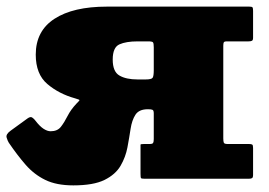

<svg xmlns="http://www.w3.org/2000/svg" viewBox="-30 -540 812 580"><path d="M-3.5 -109Q-7 -114.5 -10 -124.5Q-13 -134.5 2.5 -145.5L53.5 -182.5Q62 -188.5 67.2 -185Q72.5 -181.5 77 -175.5Q90 -158.5 101.5 -151Q113 -143.5 123 -143.5Q143.5 -143.5 154 -157Q164.5 -170.5 174.2 -189.8Q184 -209 201 -227Q209.5 -235.5 210.2 -237.2Q211 -239 196.5 -243Q148 -256.5 113 -286.2Q78 -316 78 -375Q78 -446.5 134.5 -483.2Q191 -520 293 -520H723Q731 -520 732.8 -517.8Q734.5 -515.5 734.5 -507V-426Q734.5 -418.5 731 -416.8Q727.5 -415 720.5 -415H655.5Q647.5 -415 646 -412Q644.5 -409 644.5 -401.5V-122Q644.5 -112.5 646.2 -108.8Q648 -105 657.5 -105H722Q729.5 -105 732 -103.2Q734.5 -101.5 734.5 -93V-12Q734.5 -4 731.5 -2Q728.5 0 721 0H407.5Q397.5 0 396 -2Q394.5 -4 394.5 -15V-90.5Q394.5 -101 394.5 -103Q394.5 -105 405 -105H422Q430.5 -105 432.5 -108.2Q434.5 -111.5 434.5 -120V-197.5Q434.5 -206.5 430.8 -208.2Q427 -210 417.5 -210H416.5Q390 -210 379.2 -193.5Q368.5 -177 364.5 -150.8Q360.5 -124.5 355 -95Q349.5 -65.5 334.2 -39.2Q319 -13 285.8 3.5Q252.5 20 191.5 20Q140.5 20 106.8 3.5Q73 -13 47.5 -42.2Q22 -71.5 -3.5 -109ZM410 -300Q427.5 -300 431 -305Q434.5 -310 434.5 -328V-397Q434.5 -409 432.2 -412Q430 -415 418 -415H385.5Q351 -415 330.8 -406Q310.5 -397 310.5 -360Q310.5 -323.5 330.8 -311.8Q351 -300 385.5 -300Z"/></svg>

Font: Besley* Fatface
Style: Regular
Weight: 900
Designer: Owen Earl
Foundry: indestructible type*
Version: Version 3.000; ttfautohint (v1.8.3)